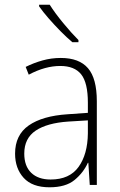

<svg xmlns="http://www.w3.org/2000/svg" viewBox="-20 -785 508 815"><path d="M238 -539Q316 -539 353.5 -495.5Q391 -452 391 -355V0H361L355 -94H353Q334 -52 296.5 -21Q259 10 190 10Q117 10 80.5 -30Q44 -70 44 -133Q44 -212 102 -252.5Q160 -293 267 -300L353 -306V-349Q353 -434 324.5 -469.5Q296 -505 236 -505Q204 -505 171 -496Q138 -487 102 -468L89 -501Q123 -518 160.5 -528.5Q198 -539 238 -539ZM270 -269Q180 -263 131.5 -230.5Q83 -198 83 -133Q83 -80 112.5 -51.5Q142 -23 195 -23Q275 -23 313.5 -76.5Q352 -130 353 -219V-274ZM191 -765Q213 -730 248 -687.5Q283 -645 313 -615V-606H287Q263 -626 236.5 -653Q210 -680 186 -707.5Q162 -735 146 -758V-765Z"/></svg>

Font: Noto Sans Telugu SemiCondensed ExtraLight
Style: Regular
Weight: 200
Width: 4
Designer: Jelle Bosma - Monotype Design Team
Foundry: Monotype Imaging Inc.
Version: Version 2.005; ttfautohint (v1.8.4.7-5d5b)